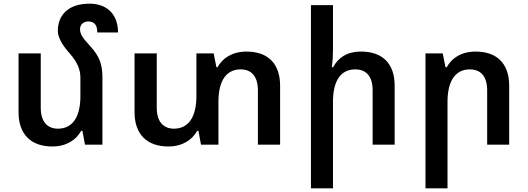

<svg xmlns="http://www.w3.org/2000/svg" viewBox="-20 -788 2876 1046"><path d="M538 -365C538 -436 523 -480 473 -535C436 -576 416 -598 416 -629C416 -653 433 -671 461 -671C496 -671 510 -649 510 -611H623C623 -712 561 -768 468 -768C347 -768 295 -701 295 -620C295 -590 313 -549 358 -499C403 -448 418 -408 418 -365V-264C418 -146 372 -87 296 -87C238 -87 202 -125 202 -201V-497H81V-177C81 -55 150 10 265 10C342 10 395 -26 422 -75H429L443 0H538Z M1323 -507C1245 -507 1192 -471 1165 -422H1159L1144 -497H1050V-264C1050 -147 1004 -87 928 -87C870 -87 834 -125 834 -201V-497H713V-177C713 -55 782 10 897 10C974 10 1027 -26 1054 -75H1061L1075 0H1170V-233C1170 -350 1214 -410 1291 -410C1349 -410 1385 -373 1385 -296V0H1506V-321C1506 -443 1438 -507 1323 -507Z M1794 -760H1674V238H1794V-233C1794 -350 1838 -410 1915 -410C1975 -410 2010 -373 2010 -296V0H2130V-321C2130 -443 2063 -507 1947 -507C1867 -507 1821 -471 1795 -422H1788C1792 -452 1794 -483 1794 -513Z M2298 238H2418V-233C2418 -350 2463 -410 2539 -410C2598 -410 2634 -373 2634 -296V0H2754V-321C2754 -443 2686 -507 2571 -507C2493 -507 2440 -471 2414 -422H2407L2392 -497H2298Z"/></svg>

Font: Noto Sans Armenian Semi
Style: Regular
Weight: 600
Designer: Monotype Design Team
Foundry: Monotype Imaging Inc.
Version: Version 1.901